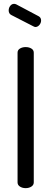

<svg xmlns="http://www.w3.org/2000/svg" viewBox="-20 -975 266 995"><path d="M71 -30V-702Q71 -716 83.5 -723.5Q96 -731 113 -731Q130 -731 142.5 -723.5Q155 -716 155 -702V-30Q155 -16 142.5 -8Q130 0 113 0Q96 0 83.5 -8Q71 -16 71 -30ZM152 -839 39 -897Q25 -904 25 -921Q25 -934 33 -944.5Q41 -955 53 -955Q57 -955 63 -953L180 -891Q193 -884 193 -869Q193 -856 184 -845.5Q175 -835 163 -835Q160 -835 152 -839Z"/></svg>

Font: Dosis
Style: Medium
Weight: 500
Designer: Edgar Tolentino, Pablo Impallari, Igino Marini
Foundry: Edgar Tolentino, Pablo Impallari, Igino Marini
Version: Version 1.007